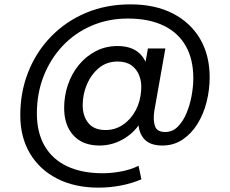

<svg xmlns="http://www.w3.org/2000/svg" viewBox="-20 -661 1054 880"><path d="M615 -120 617 -154 636 -123Q610 -65 555 -29.5Q500 6 436 6Q359 6 316.5 -40.5Q274 -87 274 -166Q274 -222 291.5 -273Q309 -324 341.5 -363.5Q374 -403 419 -426.5Q464 -450 519 -450Q580 -450 616 -419.5Q652 -389 661 -329L636 -316L658 -439H738L687 -151Q681 -109 690.5 -82.5Q700 -56 737 -56Q770 -56 794 -79.5Q818 -103 834 -140.5Q850 -178 858 -221Q866 -264 866 -303Q866 -390 831 -451Q796 -512 729 -544Q662 -576 566 -576Q476 -576 399.5 -543Q323 -510 267 -450.5Q211 -391 180 -312Q149 -233 149 -141Q149 -53 185 8.5Q221 70 288.5 101.5Q356 133 450 133Q491 133 534.5 125Q578 117 615 99L628 161Q583 180 533 189.5Q483 199 431 199Q323 199 242.5 158Q162 117 117.5 42.5Q73 -32 73 -133Q73 -240 110 -332.5Q147 -425 215 -494.5Q283 -564 375 -602.5Q467 -641 578 -641Q691 -641 772.5 -599Q854 -557 897.5 -482Q941 -407 941 -307Q941 -250 927 -194Q913 -138 885 -93Q857 -48 816.5 -21Q776 6 724 6Q663 6 636.5 -29Q610 -64 615 -120ZM519 -379Q469 -379 433.5 -349.5Q398 -320 378.5 -274.5Q359 -229 359 -179Q359 -129 385 -97Q411 -65 464 -65Q508 -65 544 -89.5Q580 -114 602 -155.5Q624 -197 627 -248Q630 -284 618.5 -314Q607 -344 582.5 -361.5Q558 -379 519 -379Z"/></svg>

Font: Parkinsans Light
Style: Regular
Weight: 400
Version: Version 1.000